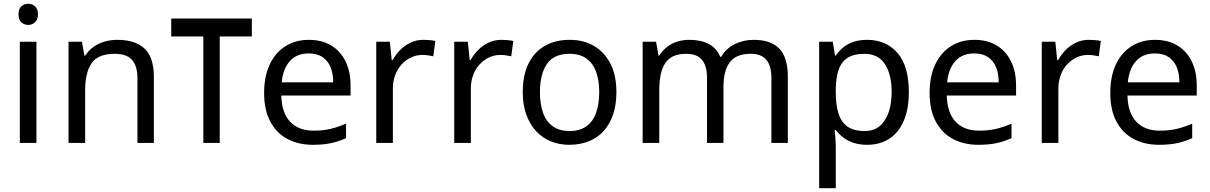

<svg xmlns="http://www.w3.org/2000/svg" viewBox="-20 -757 6410 1017"><path d="M173 -536V0H85V-536ZM130 -737Q150 -737 165.5 -723.5Q181 -710 181 -681Q181 -653 165.5 -639Q150 -625 130 -625Q108 -625 93 -639Q78 -653 78 -681Q78 -710 93 -723.5Q108 -737 130 -737Z M601 -546Q697 -546 746 -499.5Q795 -453 795 -349V0H708V-343Q708 -408 679 -440Q650 -472 588 -472Q499 -472 465 -422Q431 -372 431 -278V0H343V-536H414L427 -463H432Q450 -491 476.5 -509.5Q503 -528 535 -537Q567 -546 601 -546Z M1314 -659V-564H1144V0H1057V-564H887V-659Z M1616 -546Q1685 -546 1734.5 -516Q1784 -486 1810.5 -431.5Q1837 -377 1837 -304V-251H1470Q1472 -160 1516.5 -112.5Q1561 -65 1641 -65Q1692 -65 1731.5 -74.5Q1771 -84 1813 -102V-25Q1772 -7 1732 1.5Q1692 10 1637 10Q1561 10 1502.5 -21Q1444 -52 1411.5 -113.5Q1379 -175 1379 -264Q1379 -352 1408.5 -415Q1438 -478 1491.5 -512Q1545 -546 1616 -546ZM1615 -474Q1552 -474 1515.5 -433.5Q1479 -393 1472 -321H1745Q1745 -367 1731 -401Q1717 -435 1688.5 -454.5Q1660 -474 1615 -474Z M2223 -546Q2238 -546 2255.5 -544.5Q2273 -543 2286 -540L2275 -459Q2262 -462 2246.5 -464Q2231 -466 2217 -466Q2186 -466 2158 -453Q2130 -440 2108 -416.5Q2086 -393 2073.5 -360Q2061 -327 2061 -286V0H1973V-536H2045L2055 -438H2059Q2076 -468 2100 -492.5Q2124 -517 2155 -531.5Q2186 -546 2223 -546Z M2636 -546Q2651 -546 2668.5 -544.5Q2686 -543 2699 -540L2688 -459Q2675 -462 2659.5 -464Q2644 -466 2630 -466Q2599 -466 2571 -453Q2543 -440 2521 -416.5Q2499 -393 2486.5 -360Q2474 -327 2474 -286V0H2386V-536H2458L2468 -438H2472Q2489 -468 2513 -492.5Q2537 -517 2568 -531.5Q2599 -546 2636 -546Z M3245 -269Q3245 -202 3227.5 -150.5Q3210 -99 3177.5 -63Q3145 -27 3098.5 -8.5Q3052 10 2995 10Q2942 10 2897 -8.5Q2852 -27 2819 -63Q2786 -99 2767.5 -150.5Q2749 -202 2749 -269Q2749 -358 2779 -419.5Q2809 -481 2865 -513.5Q2921 -546 2998 -546Q3071 -546 3126.5 -513.5Q3182 -481 3213.5 -419.5Q3245 -358 3245 -269ZM2840 -269Q2840 -206 2856.5 -159.5Q2873 -113 2908 -88Q2943 -63 2997 -63Q3051 -63 3086 -88Q3121 -113 3137.5 -159.5Q3154 -206 3154 -269Q3154 -333 3137 -378Q3120 -423 3085.5 -447.5Q3051 -472 2996 -472Q2914 -472 2877 -418Q2840 -364 2840 -269Z M3972 -546Q4063 -546 4108 -499.5Q4153 -453 4153 -349V0H4066V-345Q4066 -408 4039.5 -440Q4013 -472 3957 -472Q3879 -472 3845.5 -427Q3812 -382 3812 -296V0H3725V-345Q3725 -387 3713 -415.5Q3701 -444 3677 -458Q3653 -472 3615 -472Q3561 -472 3530 -449.5Q3499 -427 3485.5 -384Q3472 -341 3472 -278V0H3384V-536H3455L3468 -463H3473Q3490 -491 3514.5 -509.5Q3539 -528 3569 -537Q3599 -546 3631 -546Q3693 -546 3734.5 -524Q3776 -502 3795 -456H3800Q3827 -502 3873.5 -524Q3920 -546 3972 -546Z M4574 -546Q4673 -546 4733.5 -477Q4794 -408 4794 -269Q4794 -178 4766.5 -115.5Q4739 -53 4689.5 -21.5Q4640 10 4573 10Q4532 10 4500 -1Q4468 -12 4445.5 -29.5Q4423 -47 4407 -68H4401Q4403 -51 4405 -25Q4407 1 4407 20V240H4319V-536H4391L4403 -463H4407Q4423 -486 4445.5 -505Q4468 -524 4499.5 -535Q4531 -546 4574 -546ZM4558 -472Q4504 -472 4471 -451.5Q4438 -431 4423 -390Q4408 -349 4407 -286V-269Q4407 -203 4421 -157Q4435 -111 4468.5 -87Q4502 -63 4560 -63Q4609 -63 4640.5 -90Q4672 -117 4687.5 -163.5Q4703 -210 4703 -270Q4703 -362 4667.5 -417Q4632 -472 4558 -472Z M5141 -546Q5210 -546 5259.5 -516Q5309 -486 5335.5 -431.5Q5362 -377 5362 -304V-251H4995Q4997 -160 5041.5 -112.5Q5086 -65 5166 -65Q5217 -65 5256.5 -74.5Q5296 -84 5338 -102V-25Q5297 -7 5257 1.5Q5217 10 5162 10Q5086 10 5027.5 -21Q4969 -52 4936.5 -113.5Q4904 -175 4904 -264Q4904 -352 4933.5 -415Q4963 -478 5016.5 -512Q5070 -546 5141 -546ZM5140 -474Q5077 -474 5040.5 -433.5Q5004 -393 4997 -321H5270Q5270 -367 5256 -401Q5242 -435 5213.5 -454.5Q5185 -474 5140 -474Z M5748 -546Q5763 -546 5780.5 -544.5Q5798 -543 5811 -540L5800 -459Q5787 -462 5771.5 -464Q5756 -466 5742 -466Q5711 -466 5683 -453Q5655 -440 5633 -416.5Q5611 -393 5598.5 -360Q5586 -327 5586 -286V0H5498V-536H5570L5580 -438H5584Q5601 -468 5625 -492.5Q5649 -517 5680 -531.5Q5711 -546 5748 -546Z M6098 -546Q6167 -546 6216.5 -516Q6266 -486 6292.5 -431.5Q6319 -377 6319 -304V-251H5952Q5954 -160 5998.5 -112.5Q6043 -65 6123 -65Q6174 -65 6213.5 -74.5Q6253 -84 6295 -102V-25Q6254 -7 6214 1.5Q6174 10 6119 10Q6043 10 5984.5 -21Q5926 -52 5893.5 -113.5Q5861 -175 5861 -264Q5861 -352 5890.5 -415Q5920 -478 5973.5 -512Q6027 -546 6098 -546ZM6097 -474Q6034 -474 5997.5 -433.5Q5961 -393 5954 -321H6227Q6227 -367 6213 -401Q6199 -435 6170.5 -454.5Q6142 -474 6097 -474Z"/></svg>

Font: uhindi05
Style: Book
Weight: 400
Designer: Jelle Bosma - Monotype Design Team
Foundry: Monotype Imaging Inc.
Version: Version 2.003